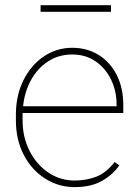

<svg xmlns="http://www.w3.org/2000/svg" viewBox="-20 -726 544 755"><path d="M273.9 9.8Q210 9.8 157.2 -23.9Q104.5 -57.6 73.5 -116.9Q42.5 -176.3 42.5 -252.9V-274.4Q42.5 -351.6 72.5 -411.1Q102.5 -470.7 152.8 -504.4Q203.1 -538.1 264.2 -538.1Q322.8 -538.1 368.2 -509.8Q413.6 -481.4 439.2 -430.7Q464.8 -379.9 464.8 -312.5V-281.7H68.8Q68.8 -278.3 68.8 -274.4V-252.9Q68.8 -187 95.9 -133.3Q123 -79.6 169.4 -47.9Q215.8 -16.1 273.9 -16.1Q319.3 -16.1 358.6 -31.2Q397.9 -46.4 430.7 -88.9L449.2 -75.7Q422.9 -38.1 380.1 -14.2Q337.4 9.8 273.9 9.8ZM264.2 -511.7Q210.9 -511.7 169.4 -484.9Q127.9 -458 102.3 -411.9Q76.7 -365.7 70.8 -308.1H438.5V-314.5Q438.5 -367.7 417 -412.4Q395.5 -457 356.4 -484.4Q317.4 -511.7 264.2 -511.7ZM416.5 -705.6V-679.7H139.6V-705.6Z"/></svg>

Font: Vazirmatn UI Thin
Style: Regular
Weight: 100
Designer: Saber Rastikerdar
Foundry: Saber Rastikerdar
Version: Version 33.003